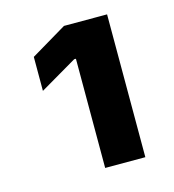

<svg xmlns="http://www.w3.org/2000/svg" viewBox="-71 -901 475 525"><g transform="rotate(-15 166.5 -638.0)"><path d="M277.8 -839.8V-435.5H164.1V-744.6H159.2L54.2 -683.1V-779.3L155.8 -839.8Z"/></g></svg>

Font: Inter-Bold
Style: Bold
Weight: 700
Designer: Rasmus Andersson
Foundry: rsms
Version: Version 4.000;git-a52131595